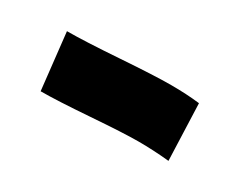

<svg xmlns="http://www.w3.org/2000/svg" viewBox="-35 -383 394 318"><g transform="rotate(30 162.0 -224.5)"><path d="M283 -280 287 -172Q257 -175 228 -175Q200 -175 138.5 -170.5Q77 -166 46 -166L34 -274Q67 -274 132 -278.5Q197 -283 228 -283Q258 -283 283 -280Z"/></g></svg>

Font: Boogaloo
Style: Regular
Weight: 400
Designer: John Vargas Beltran
Foundry: John Vargas Beltran
Version: Version 1.001